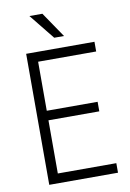

<svg xmlns="http://www.w3.org/2000/svg" viewBox="-98 -966 693 1026"><g transform="rotate(-10 248.5 -453.5)"><path d="M415.5 -340.3H139.6V-51.8H457V0H84V-710.9H454.6V-658.2H139.6V-392.1H415.5ZM299.8 -769.5H246.6L136.2 -906.7H206.5Z"/></g></svg>

Font: MAUL Condensed Light
Style: Light
Weight: 300
Designer: MAUL
Version: Version 2.137; 2017; ttfautohint (v1.8.3)